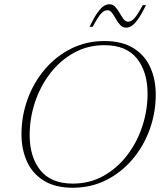

<svg xmlns="http://www.w3.org/2000/svg" viewBox="-20 -873 758 903"><path d="M712.5 -428Q712.5 -343 684 -264.2Q655.5 -185.5 603.2 -123.8Q551 -62 479.5 -26Q408 10 322 10Q240 10 186.5 -23Q133 -56 107 -113Q81 -170 81 -242Q81 -327 109.5 -405.8Q138 -484.5 190.2 -546.2Q242.5 -608 314 -644Q385.5 -680 471.5 -680Q553.5 -680 607 -647Q660.5 -614 686.5 -557Q712.5 -500 712.5 -428ZM119.5 -238Q119.5 -135 169.8 -72.2Q220 -9.5 322.5 -9.5Q402 -9.5 466.8 -45.8Q531.5 -82 578 -142.8Q624.5 -203.5 649.2 -278.8Q674 -354 674 -432Q674 -535 624 -597.8Q574 -660.5 471 -660.5Q391.5 -660.5 326.8 -624.2Q262 -588 215.5 -527.2Q169 -466.5 144.2 -391.2Q119.5 -316 119.5 -238ZM666.5 -849Q644.5 -803.5 627.8 -780.8Q611 -758 598 -750.5Q585 -743 573 -743Q556.5 -743 545.2 -755.5Q534 -768 525 -784Q516 -800 506.8 -812.5Q497.5 -825 485 -825Q470 -825 455.2 -809Q440.5 -793 416 -747H401Q423.5 -793 440 -815.5Q456.5 -838 469.5 -845.5Q482.5 -853 494.5 -853Q511 -853 522.2 -840.5Q533.5 -828 542.5 -812Q551.5 -796 560.8 -783.5Q570 -771 582.5 -771Q597.5 -771 612.2 -787.2Q627 -803.5 651.5 -849Z"/></svg>

Font: Newsreader Text ExtraLight
Style: Italic
Weight: 275
Italic angle: -17°
Designer: Hugues Gentile
Foundry: Production Type
Version: Version 1.001